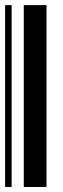

<svg xmlns="http://www.w3.org/2000/svg" viewBox="-115 -743 251 763"><path d="M-20.5 0H69.8V-722.7H-20.5ZM-94.7 0H-68.8V-722.7H-94.7Z"/></svg>

Font: MusGlyphs
Style: Regular
Weight: 400
Version: Version 2.1